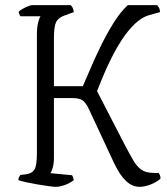

<svg xmlns="http://www.w3.org/2000/svg" viewBox="-20 -724 647 744"><path d="M196 0Q189 0 170 -2.5Q151 -5 127.5 -9Q104 -13 83 -17.5Q62 -22 51 -26Q51 -33 54 -38Q57 -43 59 -46L83 -49Q104 -52 113.5 -67Q123 -82 123 -130V-587Q123 -620 128 -638Q133 -656 137 -661H60Q57 -663 54.5 -670Q52 -677 52 -678Q56 -683 66.5 -689Q77 -695 88 -699.5Q99 -704 104 -704H254Q258 -700 261.5 -694Q265 -688 266 -677L230 -664Q205 -655 197 -637.5Q189 -620 189 -577V-390H301Q311 -412 328 -452.5Q345 -493 368 -540.5Q391 -588 418 -632Q445 -676 475 -704H589Q592 -701 596 -694Q600 -687 600 -677L560 -666Q530 -658 502.5 -631.5Q475 -605 452 -569.5Q429 -534 410 -495.5Q391 -457 377.5 -424Q364 -391 356 -371L467 -156Q484 -124 497.5 -101Q511 -78 528.5 -66Q546 -54 576 -54H595Q597 -51 599.5 -45.5Q602 -40 602 -32Q587 -18 563.5 -9Q540 0 521 0Q493 0 469 -22Q445 -44 422 -92L325 -300Q313 -326 300 -335Q287 -344 260 -344H189V-113Q189 -91 184.5 -75Q180 -59 175 -53L259 -45Q261 -43 263 -37Q265 -31 266 -26Q249 -13 229.5 -6.5Q210 0 196 0Z"/></svg>

Font: Texturina Thin
Style: Regular
Weight: 100
Designer: Guillermo Torres Carreño
Foundry: Omnibus-Type
Version: Version 1.002; ttfautohint (v1.8.3)